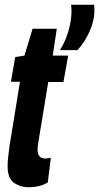

<svg xmlns="http://www.w3.org/2000/svg" viewBox="-20 -778 417 808"><path d="M194 -114 181 -10Q147 10 99 10Q66 10 39 -8.5Q12 -27 12 -80Q12 -95 14.5 -119Q17 -143 20 -163L64 -434H26L44 -538L83 -544L117 -657H219L202 -544H267L247 -433H183L141 -177Q140 -169 139 -162Q138 -155 138 -148Q138 -131 145.5 -121Q153 -111 171 -111Q179 -111 194 -114ZM232 -567Q250 -595 262 -629Q274 -663 278.5 -697Q283 -731 279 -758H376Q382 -708 361.5 -656.5Q341 -605 306 -567Z"/></svg>

Font: Georama ExtraCondensed
Style: Bold Italic
Weight: 700
Width: 2
Italic angle: -9°
Designer: Jean-Baptiste Levee
Foundry: Production Type
Version: Version 1.000